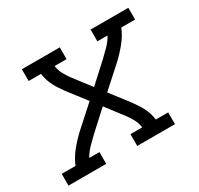

<svg xmlns="http://www.w3.org/2000/svg" viewBox="-132 -675 851 820"><g transform="rotate(-30 293.5 -265.0)"><path d="M-13 0V-58H55Q69 -92 93.5 -122Q118 -152 146 -178L246 -268L178 -356Q169 -369 160 -382Q151 -395 143.5 -409.5Q136 -424 131 -439.5Q126 -455 124 -472H63V-530H250V-472H191Q194 -449 205 -429Q216 -409 230 -391L292 -310L385 -395Q404 -413 422 -431.5Q440 -450 452 -472H402V-530H588V-472H520Q506 -438 481.5 -408Q457 -378 429 -352L329 -262L397 -174Q406 -161 415 -148Q424 -135 431.5 -120.5Q439 -106 444 -90.5Q449 -75 451 -58H512V0H326V-58H384Q381 -81 370 -101Q359 -121 345 -139L283 -220L190 -135Q171 -117 153 -98.5Q135 -80 123 -58H173V0Z"/></g></svg>

Font: Iosevka Curly Slab LtEx
Style: Italic
Weight: 300
Width: 7
Italic angle: -9°
Monospace: yes
Designer: Belleve Invis
Foundry: Belleve Invis
Version: Version 11.1.0; ttfautohint (v1.8.3)